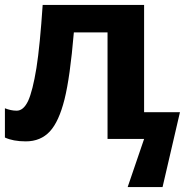

<svg xmlns="http://www.w3.org/2000/svg" viewBox="-20 -566 767 782"><path d="M566.9 -545.9H153.8C146.5 -437 138.2 -351.1 128.4 -289.1C118.2 -226.6 106.9 -182.1 94.7 -155.3C82 -128.4 66.4 -115.2 47.9 -115.2C31.7 -115.2 16.1 -118.7 0 -125V-5.9C22 4.4 50.3 9.8 85 9.8C125.5 9.8 158.2 -3.9 183.1 -30.8C208 -57.6 227.5 -101.1 242.7 -161.1C257.8 -221.2 270.5 -312 280.8 -434.1H418V0H566.9L500 195.8H642.1L712.9 -108.9H566.9Z"/></svg>

Font: Noto Reveo Sans
Style: Bold
Weight: 700
Designer: Monotype Design team
Foundry: Monotype Imaging Inc.
Version: Version 1.04